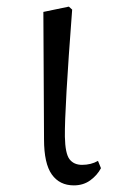

<svg xmlns="http://www.w3.org/2000/svg" viewBox="-20 -546 343 580"><path d="M203 14Q160 14 136.5 -19Q113 -52 113 -125L111 -510L188 -526L198 -517Q175 -216 176 -133Q177 -82 190 -65Q203 -48 228 -48Q255 -48 276 -60L285 -38Q274 -17 253 -1.5Q232 14 203 14Z"/></svg>

Font: Han-Nom Khai
Style: Regular
Weight: 400
Version: Version 1.200;June 22, 2023;FontCreator 14.0.0.2814 64-bit